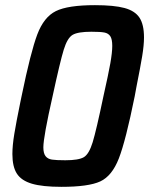

<svg xmlns="http://www.w3.org/2000/svg" viewBox="-20 -716 578 744"><path d="M28 -119Q28 -152 35.5 -197.5Q43 -243 59 -321L64 -345Q99 -515 124.5 -582.5Q150 -650 196.5 -673Q243 -696 348 -696Q422 -696 462.5 -685Q503 -674 520.5 -647.5Q538 -621 538 -571Q538 -541 531 -498.5Q524 -456 509 -381Q504 -353 502 -343Q467 -170 440.5 -102Q414 -34 368.5 -13Q323 8 218 8Q145 8 104 -4Q63 -16 45.5 -43Q28 -70 28 -119ZM381 -344Q400 -428 407.5 -470.5Q415 -513 415 -538Q415 -564 407.5 -575.5Q400 -587 384.5 -590Q369 -593 334 -593Q282 -593 261.5 -581Q241 -569 227 -523.5Q213 -478 184 -344Q148 -185 148 -145Q148 -122 156.5 -111Q165 -100 181.5 -97.5Q198 -95 233 -95Q285 -95 305 -107Q325 -119 339 -164.5Q353 -210 381 -344Z"/></svg>

Font: Saira Semi Condensed Medium
Style: Italic
Weight: 500
Width: 4
Italic angle: -12°
Designer: Hector Gatti with collaboration of the Omnibus-Type team
Foundry: Omnibus-Type
Version: Version 1.001; ttfautohint (v1.8)